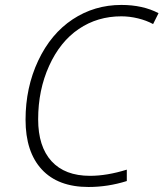

<svg xmlns="http://www.w3.org/2000/svg" viewBox="-20 -744 659 774"><path d="M469.2 -678.2Q373 -678.2 297.6 -627.2Q222.2 -576.2 178 -478.5Q133.8 -380.9 133.8 -263.2Q133.8 -153.3 187.7 -94.2Q241.7 -35.2 342.8 -35.2Q411.1 -35.2 491.2 -60.1V-14.2Q415 9.8 336.9 9.8Q213.9 9.8 148.4 -61Q83 -131.8 83 -261.2Q83 -391.1 134 -499.5Q185.1 -607.9 272.9 -666Q360.8 -724.1 469.2 -724.1Q555.7 -724.1 619.1 -690.9L597.2 -647Q570.3 -661.6 536.4 -669.9Q502.4 -678.2 469.2 -678.2Z"/></svg>

Font: CAA NEO Sans Light
Style: Italic
Weight: 300
Italic angle: -12°
Version: Version 1.10